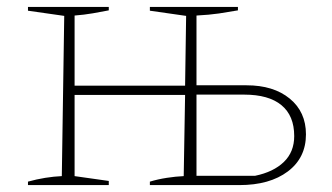

<svg xmlns="http://www.w3.org/2000/svg" viewBox="-20 -536 960 556"><path d="M61 0V-10Q86 -17 111 -21Q136 -25 159 -26L166 -490L61 -505V-516H295V-506Q275 -502 249 -497.5Q223 -493 196 -491V-288H516L519 -490L414 -505V-516H669V-506Q641 -501 614 -497Q587 -493 549 -491V-289H694Q772 -289 819 -250.5Q866 -212 866 -147Q866 -79 813.5 -39.5Q761 0 673 0H414V-10Q437 -17 463 -21Q489 -25 512 -26L516 -261H196V-26L295 -12V0ZM549 -27H719Q772 -38 802 -67Q832 -96 832 -142Q832 -201 795 -231.5Q758 -262 687 -262H549Z"/></svg>

Font: Piazzolla SC Thin
Style: Regular
Weight: 100
Designer: Juan Pablo del Peral
Foundry: Huerta Tipografica
Version: Version 1.330